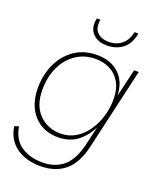

<svg xmlns="http://www.w3.org/2000/svg" viewBox="-181 -803 902 1100"><g transform="rotate(20 270.0 -253.0)"><path d="M199 200Q112 200 53 158Q-6 116 -18 36L8 27Q21 105 74 140.5Q127 176 203 176Q281 176 331.5 133Q382 90 405 -9L431 -122Q406 -66 357.5 -28Q309 10 238 10Q175 10 129 -19Q83 -48 58.5 -99Q34 -150 34 -216Q34 -298 65.5 -365Q97 -432 154.5 -471Q212 -510 290 -510Q374 -510 425 -462Q476 -414 478 -330L518 -500H546L432 -4Q407 104 348.5 152Q290 200 199 200ZM245 -15Q294 -15 334.5 -39Q375 -63 404 -104.5Q433 -146 448.5 -197Q464 -248 464 -300Q464 -365 440 -406Q416 -447 376.5 -466.5Q337 -486 290 -486Q222 -486 170.5 -451Q119 -416 90.5 -355Q62 -294 62 -215Q62 -120 114 -67.5Q166 -15 245 -15ZM469 -706Q457 -641 417.5 -610.5Q378 -580 321 -580Q271 -580 241.5 -606Q212 -632 212 -674Q212 -693 216 -706H237Q235 -692 235 -679Q235 -644 259.5 -623.5Q284 -603 323 -603Q372 -603 404 -630Q436 -657 445 -706Z"/></g></svg>

Font: Prodigy Sans ExtraLight
Style: Italic
Weight: 200
Italic angle: -13°
Designer: Wei Huang
Foundry: Wei Huang
Version: Version 1.003; ttfautohint (v1.8.3)